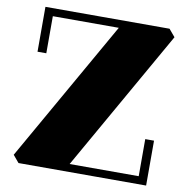

<svg xmlns="http://www.w3.org/2000/svg" viewBox="-87 -884 949 969"><g transform="rotate(10 388.0 -400.0)"><path d="M71 0H725V-230H680V-40H326L736 -762L704 -800H68V-570H113V-760H451L40 -37Z"/></g></svg>

Font: Kumar One
Style: Regular
Weight: 400
Designer: Parimal Parmar
Foundry: Indian Type Foundry
Version: Version 1.001;PS 1.001;hotconv 1.0.88;makeotf.lib2.5.647800